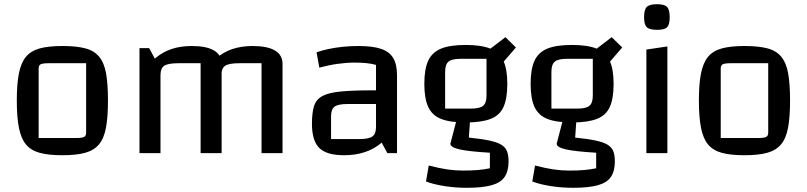

<svg xmlns="http://www.w3.org/2000/svg" viewBox="-20 -729 3841 914"><path d="M277 10Q211 10 169 -1.5Q127 -13 103.5 -41.5Q80 -70 70 -121Q60 -172 60 -250Q60 -329 70 -379.5Q80 -430 103.5 -458.5Q127 -487 169 -498.5Q211 -510 277 -510Q343 -510 385.5 -499Q428 -488 452 -459Q476 -430 485 -379.5Q494 -329 494 -250Q494 -172 484.5 -121Q475 -70 451 -41.5Q427 -13 385 -1.5Q343 10 277 10ZM164 -72H342Q370 -72 380 -77Q390 -82 390 -97V-428H212Q183 -428 173.5 -423Q164 -418 164 -403Z M644 0V-500H690L717 -450Q753 -481 796 -495.5Q839 -510 893 -510Q963 -510 999 -488.5Q1035 -467 1035 -425V0H935V-428H829Q780 -428 762 -416Q744 -404 744 -370V0ZM935 0V-500L1007 -450Q1043 -481 1086 -495.5Q1129 -510 1183 -510Q1253 -510 1289 -488.5Q1325 -467 1325 -425V0H1225V-428H1119Q1070 -428 1052 -416Q1034 -404 1034 -370V0Z M1618 10Q1535 10 1500 -24.5Q1465 -59 1465 -140Q1465 -192 1475 -224Q1485 -256 1515 -272Q1545 -288 1602.5 -293.5Q1660 -299 1755 -299H1800V-234H1637Q1590 -234 1573 -221.5Q1556 -209 1556 -176V-67H1690Q1736 -67 1753 -79.5Q1770 -92 1770 -125V-420Q1733 -431 1669 -431Q1630 -431 1587 -425Q1544 -419 1500 -407L1487 -480Q1512 -489 1545 -496Q1578 -503 1614.5 -506.5Q1651 -510 1686 -510Q1754 -510 1794 -496.5Q1834 -483 1852 -452.5Q1870 -422 1870 -370V0H1824L1797 -50Q1727 10 1618 10Z M2197 -146Q2122 -146 2079.5 -163Q2037 -180 2018.5 -220Q2000 -260 2000 -330Q2000 -400 2018.5 -440Q2037 -480 2079.5 -497.5Q2122 -515 2197 -515Q2271 -515 2314.5 -497.5Q2358 -480 2376.5 -439.5Q2395 -399 2395 -330Q2395 -260 2377 -220Q2359 -180 2315.5 -163Q2272 -146 2197 -146ZM2099 -212H2223Q2264 -212 2280 -225.5Q2296 -239 2296 -274V-449H2172Q2131 -449 2115 -435.5Q2099 -422 2099 -387ZM2401 39Q2401 86 2382 113.5Q2363 141 2319.5 153Q2276 165 2202 165Q2148 165 2096.5 157Q2045 149 2008 135L2021 59Q2072 72 2109 77.5Q2146 83 2184 83Q2224 83 2254 80.5Q2284 78 2312 72V-2Q2210 -8 2167 -18Q2124 -28 2124 -45L2154 -160H2218L2212 -74Q2272 -68 2309.5 -60Q2347 -52 2366.5 -40Q2386 -28 2393.5 -9Q2401 10 2401 39ZM2360 -415 2301 -487 2386 -552 2436 -503Z M2703 -146Q2628 -146 2585.5 -163Q2543 -180 2524.5 -220Q2506 -260 2506 -330Q2506 -400 2524.5 -440Q2543 -480 2585.5 -497.5Q2628 -515 2703 -515Q2777 -515 2820.5 -497.5Q2864 -480 2882.5 -439.5Q2901 -399 2901 -330Q2901 -260 2883 -220Q2865 -180 2821.5 -163Q2778 -146 2703 -146ZM2605 -212H2729Q2770 -212 2786 -225.5Q2802 -239 2802 -274V-449H2678Q2637 -449 2621 -435.5Q2605 -422 2605 -387ZM2907 39Q2907 86 2888 113.5Q2869 141 2825.5 153Q2782 165 2708 165Q2654 165 2602.5 157Q2551 149 2514 135L2527 59Q2578 72 2615 77.5Q2652 83 2690 83Q2730 83 2760 80.5Q2790 78 2818 72V-2Q2716 -8 2673 -18Q2630 -28 2630 -45L2660 -160H2724L2718 -74Q2778 -68 2815.5 -60Q2853 -52 2872.5 -40Q2892 -28 2899.5 -9Q2907 10 2907 39ZM2866 -415 2807 -487 2892 -552 2942 -503Z M3057 -493 3157 -508V0H3057ZM3108 -587Q3072 -587 3059 -599.5Q3046 -612 3046 -647Q3046 -683 3059 -696Q3072 -709 3108 -709Q3143 -709 3155.5 -696Q3168 -683 3168 -647Q3168 -612 3156 -599.5Q3144 -587 3108 -587Z M3524 10Q3458 10 3416 -1.5Q3374 -13 3350.5 -41.5Q3327 -70 3317 -121Q3307 -172 3307 -250Q3307 -329 3317 -379.5Q3327 -430 3350.5 -458.5Q3374 -487 3416 -498.5Q3458 -510 3524 -510Q3590 -510 3632.5 -499Q3675 -488 3699 -459Q3723 -430 3732 -379.5Q3741 -329 3741 -250Q3741 -172 3731.5 -121Q3722 -70 3698 -41.5Q3674 -13 3632 -1.5Q3590 10 3524 10ZM3411 -72H3589Q3617 -72 3627 -77Q3637 -82 3637 -97V-428H3459Q3430 -428 3420.5 -423Q3411 -418 3411 -403Z"/></svg>

Font: Changa ExtraLight
Style: Regular
Weight: 400
Version: Version 3.002; ttfautohint (v1.8.2)